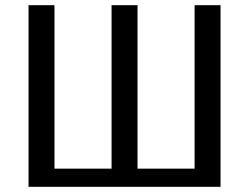

<svg xmlns="http://www.w3.org/2000/svg" viewBox="-20 -720 960 740"><path d="M830 0H90V-700H190V-70H410V-700H510V-70H730V-700H830Z"/></svg>

Font: Scada
Style: Regular
Weight: 400
Designer: Jovanny Lemonad
Foundry: Jovanny Lemonad
Version: Version 3.005; ttfautohint (v0.91) -l 8 -r 50 -G 200 -x 0 -w